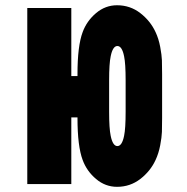

<svg xmlns="http://www.w3.org/2000/svg" viewBox="-20 -697 707 727"><path d="M455.7 -392.6Q455.7 -456.4 449.9 -483.7Q442.1 -522.8 424.5 -522.8Q406.9 -522.8 399.1 -483.7Q393.2 -456.4 393.2 -392.6V-274.1Q393.2 -210.3 399.1 -182.9Q406.9 -143.9 424.5 -143.9Q442.1 -143.9 449.9 -182.9Q455.7 -210.3 455.7 -274.1ZM423.2 -677.1Q472.7 -677.1 511.1 -647.5Q549.5 -617.8 569 -575.5Q580.7 -550.8 586.6 -519.5Q592.4 -488.3 593.1 -468.8Q593.8 -449.2 593.8 -416V-250Q593.8 -216.8 593.1 -197.3Q592.4 -177.7 586.6 -146.8Q580.7 -115.9 569 -91.1Q549.5 -48.8 511.1 -19.2Q472.7 10.4 423.2 10.4Q378.9 10.4 343.8 -19.2Q308.6 -48.8 293 -91.1Q273.4 -143.2 273.4 -250V-252.6H250V0H83.3V-666.7H250V-408.9H273.4V-416.7Q273.4 -523.4 293 -575.5Q308.6 -617.8 343.8 -647.5Q378.9 -677.1 423.2 -677.1Z"/></svg>

Font: Monoid
Style: Bold
Weight: 700
Width: 4
Designer: Andreas Larsen (@larsenwork)
Version: Version 0.61